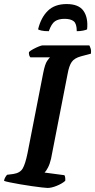

<svg xmlns="http://www.w3.org/2000/svg" viewBox="-30 -928 470 948"><path d="M205 0Q198 0 176.5 -2.5Q155 -5 127 -9Q99 -13 70 -18Q41 -23 19 -27.5Q-3 -32 -10 -35Q-9 -44 -4 -52.5Q1 -61 5 -65L36 -69Q69 -74 82 -96Q95 -118 106 -172L183 -566Q192 -612 203 -627.5Q214 -643 217 -645H120Q117 -648 114.5 -654.5Q112 -661 113 -671Q120 -678 134 -685.5Q148 -693 161.5 -698.5Q175 -704 181 -704H411Q414 -699 417.5 -688.5Q421 -678 419 -663L370 -650Q337 -641 324 -622Q311 -603 304 -564L222 -144Q216 -118 206.5 -100Q197 -82 190 -76L288 -63Q291 -59 292 -50Q293 -41 292 -35Q276 -21 250 -10.5Q224 0 205 0ZM211 -774Q188 -774 175 -777Q162 -780 158 -783Q172 -841 206 -874.5Q240 -908 299 -908Q359 -908 382.5 -874Q406 -840 400 -783Q395 -780 380.5 -777Q366 -774 349 -774Q349 -811 334 -823Q319 -835 289 -835Q259 -835 241.5 -823Q224 -811 211 -774Z"/></svg>

Font: Texturina
Style: Bold Italic
Weight: 700
Italic angle: -11°
Designer: Guillermo Torres Carreño
Foundry: Omnibus-Type
Version: Version 1.002; ttfautohint (v1.8.3)